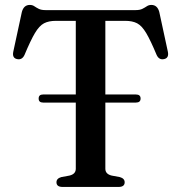

<svg xmlns="http://www.w3.org/2000/svg" viewBox="-20 -740 717 760"><path d="M133 -350Q133 -366 150.5 -366H280V-657.5H201Q173 -657.5 154.2 -647.8Q135.5 -638 118.2 -609Q101 -580 77 -522.5Q67.5 -502 48 -506Q27.5 -510 32.5 -535L66.5 -692.5Q74 -720.5 98 -720.5Q108.5 -720.5 116 -715.2Q123.5 -710 133.5 -705Q143.5 -700 160 -700H517Q533.5 -700 543.5 -705Q553.5 -710 561.2 -715.2Q569 -720.5 579 -720.5Q603 -720.5 610.5 -692.5L644.5 -535Q649.5 -510 629 -506Q609.5 -502 600 -522.5Q576 -580 558.8 -609Q541.5 -638 522.8 -647.8Q504 -657.5 476 -657.5H397V-366H518Q536.5 -366 536.5 -350Q536.5 -334 518 -334H397V-72Q397 -51 422 -45L454.5 -39Q473.5 -33.5 473.5 -18.5Q473.5 0 449 0H228Q203.5 0 203.5 -18.5Q203.5 -33.5 222.5 -39L255 -45Q280 -51 280 -72V-334H150.5Q133 -334 133 -350Z"/></svg>

Font: Fraunces 9pt
Style: Regular
Weight: 400
Version: Version 1.000;[b76b70a41]